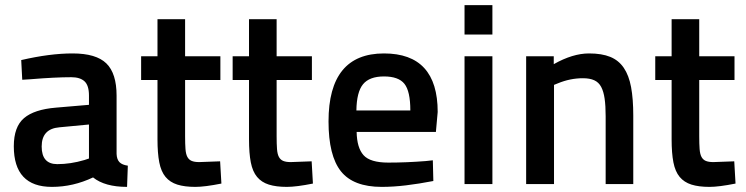

<svg xmlns="http://www.w3.org/2000/svg" viewBox="-20 -720 2916 751"><path d="M436 -346V-118Q437 -96 447.5 -85.5Q458 -75 480 -72L477 11Q390 11 344 -26Q266 11 183 11Q34 11 34 -148Q34 -224 74 -258Q114 -292 199 -299L328 -310V-346Q328 -386 310.5 -402Q293 -418 259 -418Q227 -418 187 -416Q147 -414 99 -410L67 -408L63 -485Q175 -511 264 -511Q356 -511 396 -472Q436 -433 436 -346ZM328 -233 212 -222Q143 -216 143 -147Q143 -78 204 -78Q256 -78 310 -94L328 -100Z M842 -500V-407H704V-187Q704 -157 705.5 -137Q707 -117 713 -106Q719 -95 730 -90.5Q741 -86 759 -86L841 -89L846 -2Q781 11 744 11Q702 11 673.5 2Q645 -7 627.5 -28Q610 -49 603 -85Q596 -121 596 -175V-407H532V-500H596V-645H704V-500Z M1200 -500V-407H1062V-187Q1062 -157 1063.5 -137Q1065 -117 1071 -106Q1077 -95 1088 -90.5Q1099 -86 1117 -86L1199 -89L1204 -2Q1139 11 1102 11Q1060 11 1031.5 2Q1003 -7 985.5 -28Q968 -49 961 -85Q954 -121 954 -175V-407H890V-500H954V-645H1062V-500Z M1645 -90 1673 -93 1675 -12Q1618 -1 1568 5Q1518 11 1473 11Q1362 11 1313.5 -50Q1265 -111 1265 -245Q1265 -511 1482 -511Q1692 -511 1692 -282L1685 -204H1375Q1376 -142 1402 -113Q1428 -84 1499 -84Q1570 -84 1645 -90ZM1374 -288H1585Q1585 -363 1562 -392Q1539 -421 1482 -421Q1425 -421 1400 -390.5Q1375 -360 1374 -288Z M1906 0V-500H1797V0ZM1906 -585V-700H1797V-585Z M2147 -388V0H2038V-500H2146V-469Q2220 -511 2284 -511Q2334 -511 2367 -497.5Q2400 -484 2420 -454.5Q2440 -425 2448.5 -379Q2457 -333 2457 -268V0H2349V-265Q2349 -306 2345 -334Q2341 -362 2331.5 -380Q2322 -398 2304.5 -406Q2287 -414 2260 -414Q2210 -414 2162 -394Z M2853 -500V-407H2715V-187Q2715 -157 2716.5 -137Q2718 -117 2724 -106Q2730 -95 2741 -90.5Q2752 -86 2770 -86L2852 -89L2857 -2Q2792 11 2755 11Q2713 11 2684.5 2Q2656 -7 2638.5 -28Q2621 -49 2614 -85Q2607 -121 2607 -175V-407H2543V-500H2607V-645H2715V-500Z"/></svg>

Font: Sunflower Medium
Style: Regular
Weight: 500
Designer: JIKJI
Foundry: JIKJI
Version: Version 1.00